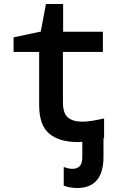

<svg xmlns="http://www.w3.org/2000/svg" viewBox="-20 -701 603 961"><path d="M370 10Q276 10 226 -32.5Q176 -75 176 -174V-441H48V-514L184 -543L210 -681H296V-542H495V-441H295V-189Q295 -134 320 -113Q345 -92 392 -92Q415 -92 442 -96.5Q469 -101 501 -108V-10Q499 -9 498 -9V83Q498 240 366 240Q348 240 329 236.5Q310 233 299 228V135Q308 138 319 141Q330 144 343 144Q366 144 379 130.5Q392 117 392 84V9Q381 10 370 10Z"/></svg>

Font: Noto Sans Mono SemiCondensed SemiBold
Style: Regular
Weight: 600
Width: 4
Designer: Monotype Design Team
Foundry: Monotype Imaging Inc.
Version: Version 2.014; ttfautohint (v1.8.4.7-5d5b)